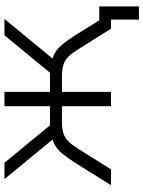

<svg xmlns="http://www.w3.org/2000/svg" viewBox="92 -624 660 885"><g transform="rotate(-90 422.5 -181.0)"><path d="M775 129V0H740V-54H836V129ZM12 0 115 -165Q139 -202 158 -225Q177 -248 199.5 -260Q222 -272 254 -275L233 -256L40 -491H115L288 -281H376V-491H442V-281H530L703 -491H778L585 -256L564 -275Q594 -272 615.5 -261.5Q637 -251 657 -228Q677 -205 703 -165L805 0H733L639 -150Q621 -179 605 -195.5Q589 -212 567.5 -219Q546 -226 512 -226H442V0H376V-226H305Q272 -226 250.5 -219Q229 -212 213 -195.5Q197 -179 179 -150L85 0Z"/></g></svg>

Font: Nunito Sans 9pt Light
Style: Regular
Weight: 300
Version: Version 3.101;gftools[0.9.27]